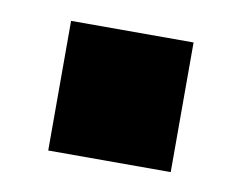

<svg xmlns="http://www.w3.org/2000/svg" viewBox="-39 -252 368 299"><g transform="rotate(10 145.0 -102.5)"><path d="M52.5 0H246.2V-205H52.5Z"/></g></svg>

Font: Basalte Marquee
Style: Regular
Weight: 400
Designer: Ange Degheest & Benjamin Gomez & Eugénie Bidaut
Foundry: Velvetyne Type Foundry
Version: Version 1.000;FEAKit 1.0